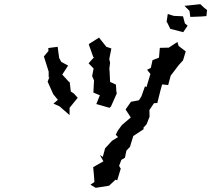

<svg xmlns="http://www.w3.org/2000/svg" viewBox="-20 -867 1040 919"><path d="M891 -786 943 -788 968 -790 971 -819 957 -830 939 -847 863 -839 887 -815ZM190 -597 203 -556 213 -524V-496L217 -500L208 -476L235 -416L257 -389L236 -371L265 -358L313 -316V-351L352 -399L334 -419L319 -429L313 -478L312 -473L278 -510L306 -553L273 -571L263 -590L256 -643L211 -637L212 -623ZM404 -564 428 -539 421 -503 430 -482 427 -424 458 -411 441 -369 504 -351 511 -357 539 -420 537 -429 535 -462 507 -475 504 -537 502 -527 507 -567 503 -584 513 -635 489 -643 454 -687 408 -658 405 -654 426 -595 430 -593ZM413 17 438 32 502 22 533 -7 541 -4 558 -60 550 -73 561 -102 578 -112 585 -146 602 -164 618 -216 668 -249 666 -255 682 -273 696 -309 695 -340 717 -373 733 -374 748 -434 756 -463 785 -460 797 -505 817 -531 835 -555 856 -578 869 -621 835 -647 829 -666 788 -639 745 -638 741 -591 710 -579 702 -542 684 -533 700 -513 681 -450 674 -454 657 -406 645 -387 607 -380 581 -343 606 -305 563 -268 544 -242 534 -222 545 -211 516 -193 483 -157 472 -116 458 -125 475 -95 426 -67 429 -35 432 4ZM777 -759 779 -762 795 -729 857 -713 878 -744 865 -755 856 -789 812 -791 783 -800Z"/></svg>

Font: チョークS
Style: Regular
Weight: 400
Designer: [Stick] Fontworks Inc.
Foundry: [Stick] Fontworks Inc.
Version: Version 1.200;FEAKit 1.0